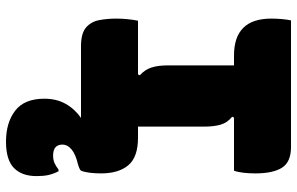

<svg xmlns="http://www.w3.org/2000/svg" viewBox="-195 -545 990 640"><g transform="rotate(90 300.0 -225.0)"><path d="M48 -700H470Q520 -700 539 -670Q558 -640 558 -581Q558 -562 556 -543Q554 -524 549 -510H372L369 -504Q389 -488 395.5 -465.5Q402 -443 402 -412V-190H439Q504 -190 531 -157.5Q558 -125 558 -67Q558 -48 556 -30.5Q554 -13 549 0Q545 5 528 10Q494 18 478 31.5Q462 45 462 62Q462 93 499 93Q513 93 524 88Q535 83 545 75H551Q560 93 563.5 109Q567 125 567 148Q567 197 540 223.5Q513 250 452 250Q389 250 349 219.5Q309 189 309 122Q309 82 326 51.5Q343 21 373 0H134Q91 0 71.5 -17Q52 -34 47 -61Q42 -88 42 -117Q42 -137 44 -156Q46 -175 49 -190H228L231 -196Q212 -213 205 -235Q198 -257 198 -288V-510H165Q42 -510 42 -634Q42 -651 43.5 -669Q45 -687 48 -700Z"/></g></svg>

Font: Recursive Mn Csl St Blk
Style: Regular
Weight: 900
Monospace: yes
Version: Version 1.079;hotconv 1.0.112;makeotfexe 2.5.65598; ttfautoh